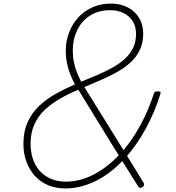

<svg xmlns="http://www.w3.org/2000/svg" viewBox="-20 -1035 987 1074"><path d="M345 19Q291 19 248 0.5Q205 -18 174.5 -52Q144 -86 127.5 -131.5Q111 -177 111 -229Q111 -300 135 -352.5Q159 -405 200 -443.5Q241 -482 292.5 -510.5Q344 -539 399 -563Q386 -588 374 -617Q362 -646 355 -680Q348 -714 348 -752Q348 -804 366 -852Q384 -900 417 -936.5Q450 -973 497 -994Q544 -1015 602 -1015Q639 -1015 671.5 -1003.5Q704 -992 728.5 -970.5Q753 -949 767 -917.5Q781 -886 781 -847Q781 -796 762.5 -756.5Q744 -717 711.5 -687Q679 -657 637.5 -633.5Q596 -610 548.5 -589.5Q501 -569 452 -548L671 -195Q723 -257 766 -336Q809 -415 840 -509Q842 -519 847.5 -521.5Q853 -524 863 -524Q873 -524 876.5 -521Q880 -518 877 -509Q844 -404 796 -316.5Q748 -229 691 -163L783 -13Q787 -6 786 0.5Q785 7 777 11Q767 17 762 16Q757 15 753 8L664 -134Q594 -61 512 -21Q430 19 345 19ZM349 -19Q426 -19 501.5 -57.5Q577 -96 644 -166L418 -533Q365 -511 317.5 -484Q270 -457 232 -422Q194 -387 172.5 -339.5Q151 -292 151 -230Q151 -168 175 -120Q199 -72 243.5 -45.5Q288 -19 349 -19ZM434 -578Q481 -597 525.5 -616Q570 -635 609.5 -657Q649 -679 678.5 -706Q708 -733 724.5 -767Q741 -801 741 -846Q741 -886 723 -915.5Q705 -945 672 -961.5Q639 -978 596 -978Q531 -978 484 -948Q437 -918 412 -866.5Q387 -815 387 -753Q387 -718 393.5 -686.5Q400 -655 411 -628.5Q422 -602 434 -578Z"/></svg>

Font: Playwrite US Trad Thin
Style: Regular
Weight: 250
Designer: Veronika Burian, José Scaglione
Foundry: TypeTogether
Version: Version 1.003